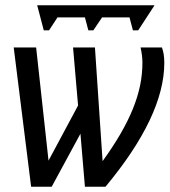

<svg xmlns="http://www.w3.org/2000/svg" viewBox="-20 -708 643 728"><path d="M164 -99 276 -308 257 -528H340L369 -97Q408 -151 436.5 -200Q465 -249 483.5 -294.5Q502 -340 511 -383Q520 -426 520 -470Q520 -497 513 -528H594Q603 -504 603 -470Q603 -268 380 0H302L285 -201L176 0H98L32 -528H117ZM566 -688 504 -593H484L471 -642H367L334 -593H315L302 -642H198L166 -593H146L121 -688Z"/></svg>

Font: Libra Sans Modern
Style: Italic
Weight: 400
Italic angle: -12°
Foundry: Stefan Peev, Context Ltd
Version: Version 1.000